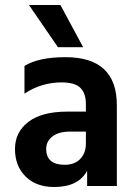

<svg xmlns="http://www.w3.org/2000/svg" viewBox="-20 -745 547 769"><path d="M313 -556H212L96 -725H222ZM197 4Q125 4 82.5 -38Q40 -80 40 -148Q40 -216 94 -257Q148 -298 250 -298H324V-329Q324 -371 302 -393Q280 -415 227 -415Q146 -415 78 -370V-481Q135 -516 242 -516Q448 -516 448 -324V0H329V-61Q294 4 197 4ZM239 -85Q279 -85 301.5 -108.5Q324 -132 324 -170V-218H262Q215 -218 190 -198.5Q165 -179 165 -149Q165 -85 239 -85Z"/></svg>

Font: Hind Jalandhar SemiBold
Style: Regular
Weight: 600
Designer: Namrata Goyal
Foundry: Indian Type Foundry
Version: Version 0.702;PS 1.0;hotconv 1.0.81;makeotf.lib2.5.63406